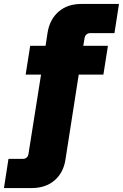

<svg xmlns="http://www.w3.org/2000/svg" viewBox="-98 -750 623 973"><path d="M-78 203 -55 55H19Q26 55 32 52Q38 49 41.5 43.5Q45 38 46 32L110 -372H32L55 -518H133L143 -584Q154 -652 199 -691Q244 -730 314 -730H505L482 -582H358Q348 -582 340.5 -575.5Q333 -569 331 -559L324 -518H449L426 -372H301L234 57Q224 125 178.5 164Q133 203 63 203Z"/></svg>

Font: MuseoModerno Black
Style: Italic
Weight: 900
Italic angle: -9°
Designer: Pablo Cosgaya, Héctor Gatti, Marcela Romero, and the Authors of The MuseoModerno Project.
Foundry: Omnibus-Type Team
Version: Version 1.003